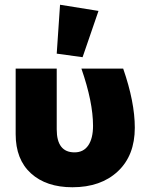

<svg xmlns="http://www.w3.org/2000/svg" viewBox="-20 -779 626 809"><path d="M328 -538 219 -553 233 -759 395 -733ZM285 10Q175 10 110.5 -48.5Q46 -107 46 -214V-490H219V-234Q219 -137 294 -137Q332 -137 352 -166.5Q372 -196 372 -249Q372 -349 323 -490H499Q548 -349 548 -241Q548 -124 476.5 -57Q405 10 285 10Z"/></svg>

Font: Cantarell Extra Bold
Style: Regular
Weight: 800
Designer: Dave Crossland, Nikolaus Waxweiler, Florian Fecher, Jacques Le Bailly, Eben Sorkin, Alexei Vanyashin, Alexios Zavras, Em
Version: Version 0.303